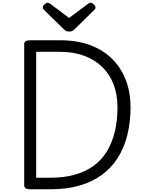

<svg xmlns="http://www.w3.org/2000/svg" viewBox="-20 -1392 1081 1412"><path d="M202 0Q158 0 158 -28V-1068Q158 -1082 169 -1089Q180 -1096 202 -1096H419Q549 -1096 646 -1059Q743 -1022 808.5 -955Q874 -888 907 -799Q940 -710 940 -604Q940 -493 916.5 -399Q893 -305 846 -231Q799 -157 728.5 -105.5Q658 -54 564 -27Q470 0 352 0ZM246 -85H352Q450 -85 529 -107Q608 -129 667 -171.5Q726 -214 765 -277Q804 -340 824 -422Q844 -504 844 -604Q844 -695 816 -769.5Q788 -844 733.5 -898Q679 -952 600 -981.5Q521 -1011 419 -1011H246ZM647 -1372Q656 -1372 669 -1360.5Q682 -1349 682 -1338Q682 -1336 681.5 -1332Q681 -1328 676 -1322L532 -1180Q525 -1174 516.5 -1167Q508 -1160 488 -1160Q469 -1160 461 -1167Q453 -1174 446 -1180L301 -1322Q296 -1328 295.5 -1332Q295 -1336 295 -1338Q295 -1349 308 -1360.5Q321 -1372 330 -1372Q337 -1372 342.5 -1368.5Q348 -1365 355 -1360L488 -1260L622 -1360Q630 -1365 635 -1368.5Q640 -1372 647 -1372Z"/></svg>

Font: Playwrite FR Moderne
Style: Regular
Weight: 400
Designer: Veronika Burian, José Scaglione
Foundry: TypeTogether
Version: Version 1.002